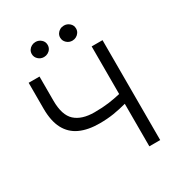

<svg xmlns="http://www.w3.org/2000/svg" viewBox="-206 -1029 1084 1165"><g transform="rotate(-30 336.0 -447.0)"><path d="M498.5 0V-298Q452 -285.5 406.8 -278.2Q361.5 -271 308.5 -271Q227 -271 171 -296.8Q115 -322.5 86 -377.2Q57 -432 57 -519V-700H133V-531Q133 -429 179.5 -387Q226 -345 313.5 -345Q370 -345 413.2 -350.8Q456.5 -356.5 498.5 -366.5V-700H574.5V0ZM216.5 -788.5Q193.5 -788.5 177 -804Q160.5 -819.5 160.5 -841.5Q160.5 -856.5 168.2 -868.5Q176 -880.5 188.8 -887.2Q201.5 -894 216.5 -894Q238.5 -894 255.2 -879.2Q272 -864.5 272 -841.5Q272 -826.5 264.5 -814.5Q257 -802.5 244.2 -795.5Q231.5 -788.5 216.5 -788.5ZM415.5 -788.5Q392.5 -788.5 376 -804Q359.5 -819.5 359.5 -841.5Q359.5 -856 367 -868Q374.5 -880 387.2 -887Q400 -894 415.5 -894Q437.5 -894 454.2 -879.2Q471 -864.5 471 -841.5Q471 -826.5 463.2 -814.5Q455.5 -802.5 442.8 -795.5Q430 -788.5 415.5 -788.5Z"/></g></svg>

Font: Geologica Cursive ExtraLight
Style: Regular
Weight: 250
Designer: Sindre Bremnes, Frode Helland
Foundry: Monokrom Skriftforlag AS
Version: Version 1.010;gftools[0.9.28]